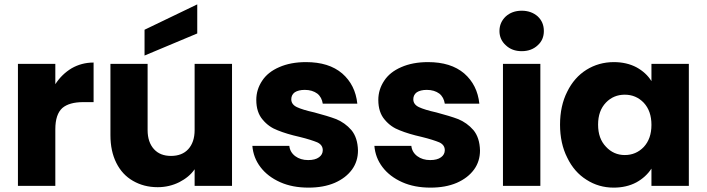

<svg xmlns="http://www.w3.org/2000/svg" viewBox="-20 -850 3232 878"><path d="M233 -465C233 -465 233 -558 233 -558C233 -558 62 -558 62 -558C62 -558 62 0 62 0C62 0 233 0 233 0C233 0 233 -259 233 -259C233 -259 233 -259 233 -259C233 -305 244 -337 265 -356C286 -374 318 -383 361 -383C361 -383 408 -383 408 -383C408 -383 408 -564 408 -564C408 -564 408 -564 408 -564C371 -564 338 -555 308 -538C278 -520 253 -496 233 -465Z M870 -558C870 -558 870 -255 870 -255C870 -255 870 -255 870 -255C870 -218 860 -189 841 -168C822 -147 795 -137 762 -137C762 -137 762 -137 762 -137C729 -137 703 -147 684 -168C665 -189 655 -218 655 -255C655 -255 655 -558 655 -558C655 -558 485 -558 485 -558C485 -558 485 -232 485 -232C485 -232 485 -232 485 -232C485 -183 494 -141 512 -105C530 -69 555 -42 588 -23C621 -4 658 6 701 6C701 6 701 6 701 6C737 6 770 -2 800 -17C829 -32 853 -51 870 -76C870 -76 870 0 870 0C870 0 1041 0 1041 0C1041 0 1041 -558 1041 -558C1041 -558 870 -558 870 -558ZM882 -830C882 -830 641 -714 641 -714C641 -714 641 -596 641 -596C641 -596 882 -697 882 -697C882 -697 882 -830 882 -830Z M1391 8C1391 8 1391 8 1391 8C1436 8 1476 1 1511 -14C1545 -29 1571 -49 1590 -75C1608 -100 1617 -129 1617 -162C1617 -162 1617 -162 1617 -162C1616 -201 1606 -232 1587 -255C1567 -278 1544 -294 1518 -305C1492 -315 1458 -325 1417 -336C1417 -336 1417 -336 1417 -336C1381 -344 1355 -352 1338 -360C1321 -368 1312 -380 1312 -396C1312 -396 1312 -396 1312 -396C1312 -409 1317 -420 1328 -428C1339 -435 1354 -439 1374 -439C1374 -439 1374 -439 1374 -439C1397 -439 1416 -433 1431 -422C1445 -411 1453 -395 1456 -376C1456 -376 1614 -376 1614 -376C1614 -376 1614 -376 1614 -376C1608 -433 1585 -479 1545 -514C1504 -549 1449 -566 1379 -566C1379 -566 1379 -566 1379 -566C1332 -566 1291 -558 1257 -543C1222 -528 1196 -507 1179 -481C1161 -454 1152 -425 1152 -393C1152 -393 1152 -393 1152 -393C1152 -355 1162 -325 1181 -303C1200 -280 1223 -264 1250 -254C1277 -243 1310 -233 1350 -224C1350 -224 1350 -224 1350 -224C1387 -215 1414 -206 1431 -199C1448 -191 1456 -179 1456 -163C1456 -163 1456 -163 1456 -163C1456 -150 1450 -139 1439 -131C1427 -122 1410 -118 1389 -118C1389 -118 1389 -118 1389 -118C1366 -118 1346 -124 1330 -136C1314 -148 1305 -164 1303 -183C1303 -183 1134 -183 1134 -183C1134 -183 1134 -183 1134 -183C1137 -147 1149 -115 1171 -86C1193 -57 1223 -34 1261 -17C1299 0 1342 8 1391 8Z M1949 8C1949 8 1949 8 1949 8C1994 8 2034 1 2069 -14C2103 -29 2129 -49 2148 -75C2166 -100 2175 -129 2175 -162C2175 -162 2175 -162 2175 -162C2174 -201 2164 -232 2145 -255C2125 -278 2102 -294 2076 -305C2050 -315 2016 -325 1975 -336C1975 -336 1975 -336 1975 -336C1939 -344 1913 -352 1896 -360C1879 -368 1870 -380 1870 -396C1870 -396 1870 -396 1870 -396C1870 -409 1875 -420 1886 -428C1897 -435 1912 -439 1932 -439C1932 -439 1932 -439 1932 -439C1955 -439 1974 -433 1989 -422C2003 -411 2011 -395 2014 -376C2014 -376 2172 -376 2172 -376C2172 -376 2172 -376 2172 -376C2166 -433 2143 -479 2103 -514C2062 -549 2007 -566 1937 -566C1937 -566 1937 -566 1937 -566C1890 -566 1849 -558 1815 -543C1780 -528 1754 -507 1737 -481C1719 -454 1710 -425 1710 -393C1710 -393 1710 -393 1710 -393C1710 -355 1720 -325 1739 -303C1758 -280 1781 -264 1808 -254C1835 -243 1868 -233 1908 -224C1908 -224 1908 -224 1908 -224C1945 -215 1972 -206 1989 -199C2006 -191 2014 -179 2014 -163C2014 -163 2014 -163 2014 -163C2014 -150 2008 -139 1997 -131C1985 -122 1968 -118 1947 -118C1947 -118 1947 -118 1947 -118C1924 -118 1904 -124 1888 -136C1872 -148 1863 -164 1861 -183C1861 -183 1692 -183 1692 -183C1692 -183 1692 -183 1692 -183C1695 -147 1707 -115 1729 -86C1751 -57 1781 -34 1819 -17C1857 0 1900 8 1949 8Z M2366 -616C2366 -616 2366 -616 2366 -616C2395 -616 2420 -625 2439 -643C2458 -660 2467 -682 2467 -708C2467 -708 2467 -708 2467 -708C2467 -735 2458 -757 2439 -775C2420 -792 2395 -801 2366 -801C2366 -801 2366 -801 2366 -801C2336 -801 2312 -792 2293 -775C2274 -757 2264 -735 2264 -708C2264 -708 2264 -708 2264 -708C2264 -682 2274 -660 2293 -643C2312 -625 2336 -616 2366 -616ZM2280 -558C2280 -558 2280 0 2280 0C2280 0 2451 0 2451 0C2451 0 2451 -558 2451 -558C2451 -558 2280 -558 2280 -558Z M2541 -280C2541 -280 2541 -280 2541 -280C2541 -223 2552 -172 2574 -129C2595 -85 2625 -51 2662 -28C2699 -4 2741 8 2786 8C2786 8 2786 8 2786 8C2825 8 2860 0 2890 -16C2919 -32 2942 -53 2959 -79C2959 -79 2959 0 2959 0C2959 0 3130 0 3130 0C3130 0 3130 -558 3130 -558C3130 -558 2959 -558 2959 -558C2959 -558 2959 -479 2959 -479C2959 -479 2959 -479 2959 -479C2943 -505 2920 -526 2891 -542C2861 -558 2826 -566 2787 -566C2787 -566 2787 -566 2787 -566C2741 -566 2699 -554 2662 -531C2625 -508 2595 -474 2574 -431C2552 -388 2541 -337 2541 -280ZM2959 -279C2959 -279 2959 -279 2959 -279C2959 -236 2947 -203 2924 -178C2900 -153 2871 -141 2837 -141C2837 -141 2837 -141 2837 -141C2803 -141 2774 -154 2751 -179C2727 -204 2715 -237 2715 -280C2715 -280 2715 -280 2715 -280C2715 -323 2727 -356 2751 -381C2774 -405 2803 -417 2837 -417C2837 -417 2837 -417 2837 -417C2871 -417 2900 -405 2924 -380C2947 -355 2959 -322 2959 -279Z"/></svg>

Font: Girnar Poppins
Style: Bold
Weight: 500
Designer: Ninad Kale (Devanagari), Jonny Pinhorn (Latin)
Foundry: Indian Type Foundry
Version: ""